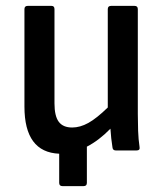

<svg xmlns="http://www.w3.org/2000/svg" viewBox="-20 -511 551 652"><path d="M192 121Q181 121 181 110V11Q63 6 63 -149V-480Q63 -491 74 -491H155Q165 -491 165 -480V-160Q165 -117 179.5 -97.5Q194 -78 225 -78Q252 -78 280 -93.5Q308 -109 346 -146V-480Q346 -491 357 -491H437Q448 -491 448 -480V-124Q448 -96 449 -67Q450 -38 454 -11Q456 0 443 0H374Q363 0 362 -10Q357 -41 355 -74Q316 -34 275 -13V110Q275 121 264 121Z"/></svg>

Font: Sofia Sans Extra Cond
Style: Bold
Weight: 700
Width: 1
Designer: Botio Nikoltchev, Ani Petrova
Foundry: lettersoup
Version: Version 4.100; ttfautohint (v1.8.3)